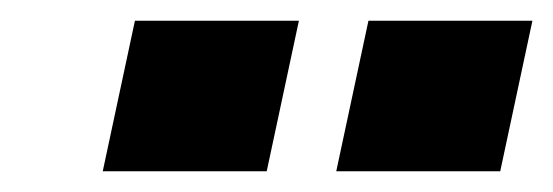

<svg xmlns="http://www.w3.org/2000/svg" viewBox="-20 -709 533 185"><path d="M304 -544 335 -689H493L462 -544ZM79 -544 110 -689H268L237 -544Z"/></svg>

Font: Kanit ExtraBold
Style: Italic
Weight: 800
Italic angle: -12°
Designer: Katatrad Team
Foundry: CadsonDemak
Version: Version 2.000; ttfautohint (v1.8.3)